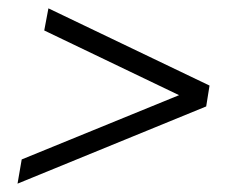

<svg xmlns="http://www.w3.org/2000/svg" viewBox="-20 -502 583 460"><path d="M96 -482 482 -297 474 -247 22 -62 32 -120 409 -274 86 -429Z"/></svg>

Font: Spectral SC SemiBold
Style: Italic
Weight: 600
Italic angle: -10°
Designer: Jean-Baptiste Levee
Foundry: Production Type
Version: Version 2.001